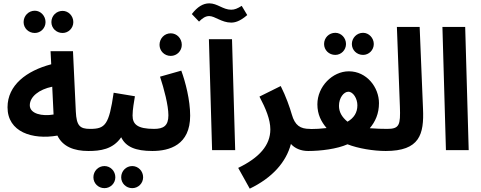

<svg xmlns="http://www.w3.org/2000/svg" viewBox="-20 -897 2876 1147"><path d="M188 -700C223 -700 252 -729 252 -765C252 -802 223 -833 188 -833C150 -833 121 -802 121 -765C121 -729 150 -700 188 -700ZM354 -700C389 -700 418 -729 418 -765C418 -802 389 -832 354 -832C316 -832 287 -802 287 -765C287 -729 316 -700 354 -700ZM508 5C556 5 582 -22 582 -63C582 -98 561 -127 518 -127C457 -127 437 -146 433 -230L416 -591H282L286 -513C138 -474 25 -388 25 -256C25 -108 174 -61 323 -87C355 -21 422 5 508 5ZM158 -268C158 -319 213 -363 292 -379L300 -213C232 -201 158 -217 158 -268Z M508 5C578 5 654 -4 704 -77C731 -20 789 5 891 5C939 5 965 -22 965 -63C965 -98 945 -127 901 -127C800 -127 772 -155 772 -207C772 -244 781 -290 786 -322L659 -343C631 -151 609 -127 518 -127ZM770 227C806 227 835 198 835 162C835 125 806 95 770 95C733 95 704 125 704 162C704 198 733 227 770 227ZM604 227C640 227 669 198 669 162C669 125 640 95 604 95C567 95 538 125 538 162C538 198 567 227 604 227Z M1000 -563C1037 -563 1066 -593 1066 -629C1066 -667 1037 -698 1000 -698C962 -698 933 -667 933 -629C933 -593 962 -563 1000 -563ZM890 5C993 5 1116 -31 1116 -206C1116 -299 1088 -407 1063 -475L936 -439C960 -366 986 -268 986 -208C986 -145 956 -127 900 -127Z M1361 -762C1382 -762 1412 -768 1457 -807L1424 -862C1398 -846 1382 -839 1361 -839C1312 -839 1279 -877 1230 -877C1193 -877 1159 -856 1126 -813L1169 -768C1189 -788 1207 -801 1230 -801C1264 -801 1304 -762 1361 -762ZM1247 0H1385L1366 -663H1228Z M1472 230C1607 165 1689 72 1718 -37C1741 -11 1777 5 1821 5C1869 5 1895 -22 1895 -63C1895 -98 1874 -127 1831 -127C1774 -127 1742 -147 1723 -214C1712 -253 1688 -322 1657 -383L1530 -320C1568 -248 1595 -183 1595 -124C1595 -29 1529 45 1403 106Z M1983 -569C2018 -569 2047 -598 2047 -634C2047 -671 2018 -701 1983 -701C1945 -701 1916 -671 1916 -634C1916 -598 1945 -569 1983 -569ZM2149 -569C2184 -569 2213 -598 2213 -634C2213 -670 2184 -701 2149 -701C2111 -701 2082 -670 2082 -634C2082 -598 2111 -569 2149 -569ZM1821 5C1896 5 1993 -7 2056 -35C2120 -10 2211 5 2285 5C2332 5 2359 -24 2359 -63C2359 -98 2338 -127 2295 -127C2266 -127 2227 -128 2189 -131C2222 -170 2244 -218 2244 -281C2244 -375 2171 -471 2064 -471C1966 -471 1876 -380 1876 -274C1876 -213 1899 -170 1931 -132C1898 -128 1863 -126 1830 -126ZM2005 -265C2005 -313 2034 -349 2061 -349C2090 -349 2115 -308 2115 -268C2115 -224 2094 -192 2056 -170C2022 -198 2005 -228 2005 -265Z M2284 5C2487 5 2514 -94 2507 -248L2487 -736H2351L2369 -259C2373 -150 2366 -127 2293 -127Z M2644 0H2780L2759 -736H2623Z"/></svg>

Font: Noto Sans Arabic UI Cn
Style: Bold
Weight: 700
Width: 3
Designer: Monotype Design Team, Nadine Chahine and Nizar Qandah
Foundry: Monotype Imaging Inc.
Version: Version 2.010